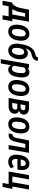

<svg xmlns="http://www.w3.org/2000/svg" viewBox="1912 -2768 1003 4978"><g transform="rotate(90 2414.0 -278.5)"><path d="M174.3 -528.3H285.6L249.5 -343.3Q240.7 -294.4 225.6 -241.2Q210.4 -188 185.5 -138.9Q160.6 -89.8 123.5 -53Q86.4 -16.1 32.7 0H-3.4L9.3 -94.2L23.4 -94.7Q50.3 -122.1 68.8 -150.1Q87.4 -178.2 100.8 -208.7Q114.3 -239.3 123.3 -272.2Q132.3 -305.2 138.7 -342.8ZM202.1 -528.3H486.8L395 0H283.7L358.4 -427.2H184.1ZM-10.3 -95.7H475.6L431.2 157.7H320.3L347.7 0H85.9L58.1 157.7H-55.2Z M565.9 -242.7 571.3 -284.7Q577.1 -333.5 594.7 -379.2Q612.3 -424.8 641.8 -461.4Q671.4 -498 713.1 -518.8Q754.9 -539.6 809.6 -538.1Q862.3 -537.1 897 -514.6Q931.6 -492.2 951.2 -455.6Q970.7 -418.9 976.6 -374.8Q982.4 -330.6 978 -285.2L972.7 -242.7Q966.8 -194.3 949.2 -148.4Q931.6 -102.5 902.1 -66.4Q872.6 -30.3 830.8 -9.5Q789.1 11.2 734.4 9.8Q681.2 8.8 646.7 -13.7Q612.3 -36.1 593 -72.5Q573.7 -108.9 567.6 -153.3Q561.5 -197.8 565.9 -242.7ZM682.6 -285.2 677.7 -241.7Q675.8 -222.2 675 -196Q674.3 -169.9 679.9 -144.8Q685.5 -119.6 700.4 -103Q715.3 -86.4 743.2 -85.4Q774.9 -83.5 796.6 -98.4Q818.4 -113.3 831.5 -137.7Q844.7 -162.1 851.8 -189.9Q858.9 -217.8 862.3 -243.2L867.2 -285.6Q868.7 -305.2 869.1 -331.5Q869.6 -357.9 864 -382.8Q858.4 -407.7 843.8 -424.6Q829.1 -441.4 800.8 -442.9Q770.5 -444.8 749.3 -429.4Q728 -414.1 714.4 -389.6Q700.7 -365.2 693.1 -337.2Q685.5 -309.1 682.6 -285.2Z M1412.1 -759.3 1501 -759.8Q1498 -718.8 1485.1 -690.7Q1472.2 -662.6 1450.7 -644Q1429.2 -625.5 1399.2 -614Q1369.1 -602.5 1332 -593.8Q1279.3 -581.5 1246.3 -552Q1213.4 -522.5 1194.6 -482.2Q1175.8 -441.9 1166.7 -395.3Q1157.7 -348.6 1152.8 -301.8L1148.9 -269.5L1061 -260.7L1064.9 -293Q1071.8 -352.5 1087.4 -415.5Q1103 -478.5 1131.3 -534.4Q1159.7 -590.3 1204.6 -631.3Q1249.5 -672.4 1315.4 -688.5Q1337.4 -693.4 1357.4 -700.7Q1377.4 -708 1392.3 -721.7Q1407.2 -735.4 1412.1 -759.3ZM1309.1 -498.5Q1356.9 -497.6 1387.7 -474.6Q1418.5 -451.7 1435.1 -415.8Q1451.7 -379.9 1456.5 -337.9Q1461.4 -295.9 1458 -256.3L1457 -245.1Q1452.1 -197.8 1435.3 -151.9Q1418.5 -106 1389.6 -68.8Q1360.8 -31.7 1319.8 -10Q1278.8 11.7 1225.1 10.7Q1172.4 9.3 1137.7 -15.4Q1103 -40 1084.2 -79.3Q1065.4 -118.7 1059.6 -164.8Q1053.7 -210.9 1057.6 -255.4L1058.6 -265.6Q1061 -278.3 1068.6 -289.8Q1076.2 -301.3 1085 -312Q1093.8 -322.8 1099.6 -333.5Q1122.6 -373 1151.4 -411.9Q1180.2 -450.7 1219 -475.3Q1257.8 -500 1309.1 -498.5ZM1278.8 -403.3Q1240.2 -404.8 1217.3 -380.1Q1194.3 -355.5 1183.1 -320.3Q1171.9 -285.2 1168.5 -254.4L1168 -244.1Q1166 -224.1 1165.8 -197.5Q1165.5 -170.9 1170.7 -145.5Q1175.8 -120.1 1190.7 -103Q1205.6 -85.9 1233.9 -85Q1264.6 -83.5 1285.2 -99.4Q1305.7 -115.2 1318.1 -140.6Q1330.6 -166 1336.9 -194.1Q1343.3 -222.2 1345.7 -245.6L1346.7 -256.3Q1348.1 -275.9 1347.9 -300.8Q1347.7 -325.7 1341.8 -348.6Q1335.9 -371.6 1321.3 -387.2Q1306.6 -402.8 1278.8 -403.3Z M1677.7 -420.4 1569.3 203.1H1458.5L1585.4 -528.3H1687ZM1928.2 -285.2 1923.3 -243.7Q1918 -201.2 1905.3 -156Q1892.6 -110.8 1869.9 -72.5Q1847.2 -34.2 1811 -11.2Q1774.9 11.7 1722.2 9.8Q1678.2 8.3 1651.1 -15.4Q1624 -39.1 1610.1 -75.4Q1596.2 -111.8 1592.3 -152.6Q1588.4 -193.4 1590.3 -228L1599.1 -292Q1606 -331.1 1619.6 -374Q1633.3 -417 1656.5 -454.8Q1679.7 -492.7 1713.9 -516.4Q1748 -540 1795.4 -538.6Q1846.7 -537.1 1876 -512.9Q1905.3 -488.8 1918 -450.7Q1930.7 -412.6 1931.6 -368.7Q1932.6 -324.7 1928.2 -285.2ZM1812.5 -243.2 1816.9 -285.6Q1819.3 -306.6 1820.8 -332.8Q1822.3 -358.9 1817.9 -383.8Q1813.5 -408.7 1798.8 -425Q1784.2 -441.4 1754.4 -442.4Q1729.5 -442.9 1710 -432.1Q1690.4 -421.4 1676.5 -403.3Q1662.6 -385.3 1653.6 -363.5Q1644.5 -341.8 1640.6 -320.3L1622.6 -199.7Q1621.1 -173.8 1627.4 -147.9Q1633.8 -122.1 1650.1 -104.2Q1666.5 -86.4 1696.8 -85Q1729 -83.5 1750 -98.4Q1771 -113.3 1783.7 -137.5Q1796.4 -161.6 1802.7 -189.9Q1809.1 -218.3 1812.5 -243.2Z M2000 -242.7 2005.4 -284.7Q2011.2 -333.5 2028.8 -379.2Q2046.4 -424.8 2075.9 -461.4Q2105.5 -498 2147.2 -518.8Q2189 -539.6 2243.7 -538.1Q2296.4 -537.1 2331.1 -514.6Q2365.7 -492.2 2385.3 -455.6Q2404.8 -418.9 2410.6 -374.8Q2416.5 -330.6 2412.1 -285.2L2406.7 -242.7Q2400.9 -194.3 2383.3 -148.4Q2365.7 -102.5 2336.2 -66.4Q2306.6 -30.3 2264.9 -9.5Q2223.1 11.2 2168.5 9.8Q2115.2 8.8 2080.8 -13.7Q2046.4 -36.1 2027.1 -72.5Q2007.8 -108.9 2001.7 -153.3Q1995.6 -197.8 2000 -242.7ZM2116.7 -285.2 2111.8 -241.7Q2109.9 -222.2 2109.1 -196Q2108.4 -169.9 2114 -144.8Q2119.6 -119.6 2134.5 -103Q2149.4 -86.4 2177.2 -85.4Q2209 -83.5 2230.7 -98.4Q2252.4 -113.3 2265.6 -137.7Q2278.8 -162.1 2285.9 -189.9Q2293 -217.8 2296.4 -243.2L2301.3 -285.6Q2302.7 -305.2 2303.2 -331.5Q2303.7 -357.9 2298.1 -382.8Q2292.5 -407.7 2277.8 -424.6Q2263.2 -441.4 2234.9 -442.9Q2204.6 -444.8 2183.3 -429.4Q2162.1 -414.1 2148.4 -389.6Q2134.8 -365.2 2127.2 -337.2Q2119.6 -309.1 2116.7 -285.2Z M2715.8 -225.1 2578.6 -225.6 2592.8 -310.1 2694.3 -309.6Q2715.3 -310.1 2734.1 -316.4Q2752.9 -322.8 2765.6 -336.4Q2778.3 -350.1 2781.7 -373Q2784.2 -388.2 2781.5 -399.4Q2778.8 -410.6 2771 -418Q2763.2 -425.3 2752.2 -429Q2741.2 -432.6 2726.6 -433.1L2651.9 -433.6L2576.2 0H2465.8L2557.1 -528.3L2730 -527.8Q2764.2 -526.9 2794.4 -518.8Q2824.7 -510.7 2848.4 -493.9Q2872.1 -477.1 2884.8 -450.4Q2897.5 -423.8 2895.5 -385.7Q2894 -355 2880.4 -332Q2866.7 -309.1 2845.2 -293.7Q2823.7 -278.3 2797.4 -269.5Q2771 -260.7 2743.2 -257.8ZM2679.2 0H2503.9L2566.4 -94.7L2683.1 -94.2Q2705.1 -94.7 2722.4 -102.5Q2739.7 -110.4 2750.7 -125.2Q2761.7 -140.1 2764.6 -163.1Q2767.6 -181.6 2763.7 -195.1Q2759.8 -208.5 2748.3 -216.1Q2736.8 -223.6 2718.3 -225.1L2601.6 -225.6L2617.7 -310.1L2741.2 -309.6L2765.1 -276.4Q2797.9 -271.5 2823 -256.1Q2848.1 -240.7 2861.3 -215.1Q2874.5 -189.5 2873 -154.3Q2871.1 -113.3 2854.7 -84Q2838.4 -54.7 2812 -35.9Q2785.6 -17.1 2751.5 -8.3Q2717.3 0.5 2679.2 0Z M2969.7 -242.7 2975.1 -284.7Q2981 -333.5 2998.5 -379.2Q3016.1 -424.8 3045.7 -461.4Q3075.2 -498 3116.9 -518.8Q3158.7 -539.6 3213.4 -538.1Q3266.1 -537.1 3300.8 -514.6Q3335.4 -492.2 3355 -455.6Q3374.5 -418.9 3380.4 -374.8Q3386.2 -330.6 3381.8 -285.2L3376.5 -242.7Q3370.6 -194.3 3353 -148.4Q3335.4 -102.5 3305.9 -66.4Q3276.4 -30.3 3234.6 -9.5Q3192.9 11.2 3138.2 9.8Q3085 8.8 3050.5 -13.7Q3016.1 -36.1 2996.8 -72.5Q2977.5 -108.9 2971.4 -153.3Q2965.3 -197.8 2969.7 -242.7ZM3086.4 -285.2 3081.5 -241.7Q3079.6 -222.2 3078.9 -196Q3078.1 -169.9 3083.7 -144.8Q3089.4 -119.6 3104.2 -103Q3119.1 -86.4 3147 -85.4Q3178.7 -83.5 3200.4 -98.4Q3222.2 -113.3 3235.4 -137.7Q3248.5 -162.1 3255.6 -189.9Q3262.7 -217.8 3266.1 -243.2L3271 -285.6Q3272.5 -305.2 3272.9 -331.5Q3273.4 -357.9 3267.8 -382.8Q3262.2 -407.7 3247.6 -424.6Q3232.9 -441.4 3204.6 -442.9Q3174.3 -444.8 3153.1 -429.4Q3131.8 -414.1 3118.2 -389.6Q3104.5 -365.2 3096.9 -337.2Q3089.4 -309.1 3086.4 -285.2Z M3799.3 -528.3 3782.2 -432.1H3575.7L3592.3 -528.3ZM3887.2 -528.3 3795.4 0H3684.6L3776.4 -528.3ZM3565.4 -528.3H3676.3L3619.1 -266.1Q3612.3 -232.9 3604 -196Q3595.7 -159.2 3582.8 -124Q3569.8 -88.9 3549.3 -60.5Q3528.8 -32.2 3498.5 -15.9Q3468.3 0.5 3425.3 0H3386.7L3399.9 -98.1L3414.6 -99.1Q3440.4 -101.6 3457.8 -116.9Q3475.1 -132.3 3485.8 -155.8Q3496.6 -179.2 3502.9 -206.1Q3509.3 -232.9 3512.9 -258.5Q3516.6 -284.2 3520 -302.7Z M4112.3 9.8Q4060.1 8.8 4023.9 -10.7Q3987.8 -30.3 3967 -64Q3946.3 -97.7 3939 -140.1Q3931.6 -182.6 3936.5 -230.5L3942.9 -281.2Q3948.7 -330.1 3965.6 -376.7Q3982.4 -423.3 4010.7 -460.4Q4039.1 -497.6 4080.3 -518.6Q4121.6 -539.6 4177.2 -538.6Q4231 -537.1 4263.9 -514.4Q4296.9 -491.7 4312.7 -455.1Q4328.6 -418.5 4331.8 -374Q4335 -329.6 4329.6 -285.2L4321.3 -228H3987.8L4002.9 -314L4223.1 -313.5L4225.1 -326.7Q4229 -351.6 4227.3 -377.9Q4225.6 -404.3 4212.4 -422.9Q4199.2 -441.4 4168 -443.4Q4135.3 -444.8 4114.3 -429.7Q4093.3 -414.6 4081.1 -389.2Q4068.8 -363.8 4063 -335.2Q4057.1 -306.6 4054.2 -281.2L4047.9 -230Q4044.9 -205.6 4045.7 -180.7Q4046.4 -155.8 4053.5 -134.5Q4060.5 -113.3 4077.4 -99.9Q4094.2 -86.4 4125 -85.9Q4161.1 -85 4190.9 -99.9Q4220.7 -114.7 4245.6 -138.7L4289.1 -68.4Q4268.6 -41 4240 -23.4Q4211.4 -5.9 4178.5 2.2Q4145.5 10.3 4112.3 9.8Z M4372.6 0 4464.4 -528.3H4575.7L4500.5 -95.7H4649.4L4724.6 -528.3H4836.4L4744.6 0ZM4823.7 -95.2 4771.5 156.7H4669.4L4696.8 0H4643.1L4660.2 -95.2Z"/></g></svg>

Font: Roboto Condensed Medium
Style: Italic
Weight: 500
Italic angle: -12°
Designer: Christian Robertson
Foundry: Google
Version: Version 3.0; 2020